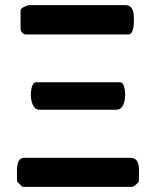

<svg xmlns="http://www.w3.org/2000/svg" viewBox="-20 -727 606 747"><path d="M46 -47C46 -40 46 -21 47 -20L67 0H493C502 0 516 -15 520 -20C520 -25 521 -48 521 -53C521 -78 522 -113 487 -113H73C42 -113 46 -61 46 -47ZM100 -357C100 -338 107 -300 133 -300H433C461 -300 467 -338 467 -357C467 -366 466 -407 447 -407H120C102 -407 100 -368 100 -357ZM501 -650C501 -674 500 -707 467 -707H93C88 -707 60 -697 60 -687V-613C60 -604 71 -593 80 -593H480C502 -593 501 -643 501 -650Z"/></svg>

Font: Asimov Print
Style: C
Weight: 500
Designer: Google
Version: Version 2.000980: 2014